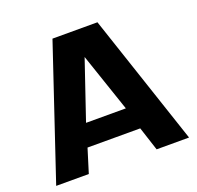

<svg xmlns="http://www.w3.org/2000/svg" viewBox="-125 -846 1006 979"><g transform="rotate(-20 378.5 -356.0)"><path d="M501 -712 739 0H563L521 -129H235L195 0H18L257 -712ZM379 -568 271 -250H487Z"/></g></svg>

Font: Metropolitano
Style: Bold
Weight: 700
Designer: Fonts by Alex Slobzheninov & Chris M. Simpson / Changes by Cristiano Sobral
Foundry: Fonts by Alex Slobzheninov & Chris M. Simpson / Changes by Cristiano Sobral
Version: Version 1.00;August 30, 2020;FontCreator 13.0.0.2681 64-bit